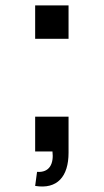

<svg xmlns="http://www.w3.org/2000/svg" viewBox="-20 -560 384 710"><path d="M117 75.5 110 127.5C192 141 233.5 92.5 233.5 5V-128.5H110V0H174C179.5 45.5 163 79 117 75.5ZM110 -416.5H233.5V-540H110Z"/></svg>

Font: Eudonet
Style: Bold
Weight: 700
Designer: Mikhail Sharanda
Foundry: Mikhail Sharanda
Version: Version 4.503;Glyphs 3.1.2 (3151)